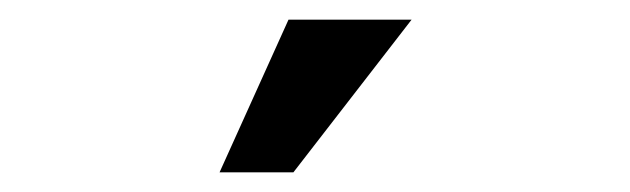

<svg xmlns="http://www.w3.org/2000/svg" viewBox="-20 -935 640 195"><path d="M273 -915H398L278 -760H203Z"/></svg>

Font: Sligoil Micro
Style: Regular
Weight: 400
Designer: Ariel Martín Pérez
Foundry: Igor Stepanchenko
Version: Version 1.001